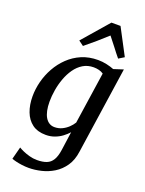

<svg xmlns="http://www.w3.org/2000/svg" viewBox="-192 -913 943 1251"><g transform="rotate(20 279.0 -287.0)"><path d="M447 37.5Q439 97.5 410.8 138.5Q382.5 179.5 342.8 204Q303 228.5 258.2 239.2Q213.5 250 171.5 250Q148.5 250 125 247Q101.5 244 82 239.2Q62.5 234.5 52 230L74.5 144Q84.5 150.5 105 159.8Q125.5 169 151.5 176.2Q177.5 183.5 204 183.5Q244 183.5 270.5 173.2Q297 163 312.5 137.2Q328 111.5 334.5 66L352.5 -63Q336 -44.5 313.8 -27.8Q291.5 -11 263.2 -0.5Q235 10 202 10Q145 10 108.2 -17.2Q71.5 -44.5 53.8 -91.5Q36 -138.5 36 -197.5Q36 -248 49.2 -300Q62.5 -352 89 -399.5Q115.5 -447 154.5 -484.5Q193.5 -522 244.2 -543.8Q295 -565.5 358 -565.5Q388 -565.5 418.2 -558.8Q448.5 -552 469 -543.5L535.5 -565ZM415 -492.5Q401.5 -502 383.8 -506.5Q366 -511 347 -511Q305.5 -511 273.5 -491.5Q241.5 -472 218.5 -439.2Q195.5 -406.5 180.8 -366.2Q166 -326 159 -283.5Q152 -241 152 -202.5Q152 -168 157.8 -141Q163.5 -114 174.8 -95.2Q186 -76.5 202 -66.8Q218 -57 238 -57Q266 -57 289.8 -68.2Q313.5 -79.5 332 -97Q350.5 -114.5 362 -133.5ZM232.5 -617.5 198 -643 355 -824H418L514 -642L476 -618.5Q451 -648.5 427.5 -680Q404 -711.5 378 -743Q343.5 -711 306.8 -679.5Q270 -648 232.5 -617.5Z"/></g></svg>

Font: Merriweather 24pt Medium
Style: Italic
Weight: 500
Italic angle: -7.8°
Version: Version 2.101